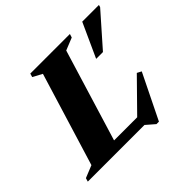

<svg xmlns="http://www.w3.org/2000/svg" viewBox="-209 -869 1107 1107"><g transform="rotate(-45 345.0 -315.0)"><path d="M409 -622.5 219 0H-37.5L-31 -22L44.5 -52.5L219 -622.5L162 -653L168.5 -675H491.5L484.5 -653ZM405 -39.5 605.5 -243.5 632 -229.5 497 45.5H477L424.5 0H99.5L120.5 -61H463.5ZM497 -466.5 592 -675H728L724 -661L552.5 -466.5Z"/></g></svg>

Font: Newsreader 24pt ExtraBold
Style: Italic
Weight: 800
Italic angle: -17°
Designer: Hugues Gentile
Foundry: Production Type
Version: Version 1.003